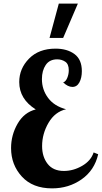

<svg xmlns="http://www.w3.org/2000/svg" viewBox="-20 -1020 561 1058"><path d="M41 -204Q41 -276 77 -338.5Q113 -401 177 -417Q86 -474 86 -568Q86 -642 140 -697Q194 -752 286 -752Q350 -752 390.5 -722Q431 -692 431 -628Q431 -591 417.5 -566Q404 -541 379 -541Q354 -541 328 -566Q342 -570 350.5 -590.5Q359 -611 359 -633Q359 -667 339.5 -680Q320 -693 295 -693Q253 -693 232 -662Q211 -631 211 -584Q211 -526 245 -480.5Q279 -435 344 -418Q283 -404 247.5 -343.5Q212 -283 212 -215Q212 -156 242.5 -117Q273 -78 332 -78Q384 -78 432.5 -106Q481 -134 496 -180L521 -170Q501 -82 430 -32Q359 18 267 18Q160 18 100.5 -47Q41 -112 41 -204ZM253 -811 304 -1000H409L328 -811Z"/></svg>

Font: Lobster Two
Style: Bold
Weight: 700
Designer: Pablo Impallari
Foundry: Pablo Impallari. www.impallari.com
Version: Version 1.006